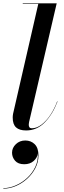

<svg xmlns="http://www.w3.org/2000/svg" viewBox="-36 -770 383 1148"><path d="M36 143Q36 113.8 59 91.9Q82 70 115 70Q148.8 70 171.4 92.1Q194 114.2 194 160Q194 199 175.8 234.6Q157.6 270.1 127.2 297.9Q96.9 325.8 59.6 341.9Q22.2 358 -16 358V355Q19.6 355 57 339Q94.4 323 125.6 294.5Q156.9 266 174.9 228.2Q193 190.5 190 147Q187.8 172.5 165.6 192.2Q143.5 212 109 212Q72.2 212 54.1 191Q36 170 36 143ZM308 -163Q279.5 -88 232.4 -39Q185.2 10 120 10Q80.2 10 60.1 -8.2Q40 -26.5 40 -67Q40 -77 42 -89L193 -747H100V-750H303L138 -41Q137.2 -36.5 136.6 -31.6Q136 -26.8 136 -23Q136 -14.8 140.1 -8.9Q144.2 -3 154 -3Q183.5 -3 212.2 -24.7Q240.9 -46.4 265.2 -82.9Q289.5 -119.5 306 -164Z"/></svg>

Font: Bodoni* 72 Medium
Style: Italic
Weight: 500
Italic angle: -13°
Version: Version 1.002; ttfautohint (v0.97) -l 8 -r 50 -G 200 -x 14 -